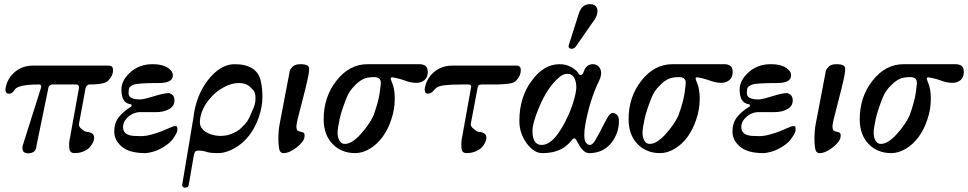

<svg xmlns="http://www.w3.org/2000/svg" viewBox="-20 -718 4613 915"><path d="M498 -405.3Q518.6 -405.3 518.6 -384.3Q518.6 -363.3 506.8 -347.2Q495.1 -331.1 485.4 -326.2Q462.9 -315.4 407.2 -315.4Q399.4 -315.4 394 -309.6Q388.7 -303.7 387.7 -297.9L356.4 -127.9V-125Q356.4 -107.4 383.8 -92.8Q389.6 -89.8 393.6 -89.8Q397.5 -89.8 403.3 -88.4Q409.2 -86.9 415 -84Q428.7 -77.1 428.7 -63.5Q428.7 -49.8 421.9 -36.6Q415 -23.4 403.3 -11.7Q375 11.7 335 11.7Q324.2 11.7 317.4 5.9Q309.6 -1 309.6 -23.4V-35.2Q309.6 -42 311.5 -49.8L356.4 -298.8V-301.8Q356.4 -315.4 341.8 -315.4H228.5Q214.8 -313.5 210.9 -300.8L154.3 -25.4Q152.3 -1 140.1 5.9Q127.9 12.7 114.3 12.7Q86.9 12.7 86.9 -12.7Q86.9 -21.5 88.9 -26.4L175.8 -300.8Q176.8 -302.7 176.8 -305.7Q176.8 -315.4 165 -315.4Q70.3 -315.4 51.8 -293Q46.9 -287.1 43.9 -282.2Q35.2 -271.5 22.5 -271.5Q5.9 -271.5 5.9 -292Q5.9 -300.8 12.2 -319.8Q18.6 -338.9 34.2 -358.4Q74.2 -405.3 136.7 -405.3Z M785.2 -274.4Q811.5 -267.6 811.5 -239.7Q811.5 -211.9 785.6 -197.8Q759.8 -183.6 723.6 -183.6H641.6Q617.2 -180.7 599.6 -168Q566.4 -143.6 566.4 -112.3Q566.4 -74.2 617.2 -70.3Q630.9 -69.3 652.8 -69.3Q674.8 -69.3 701.7 -76.7Q728.5 -84 751 -92.8Q773.4 -101.6 790 -109.4Q806.6 -117.2 814.5 -117.2Q822.3 -117.2 823.7 -114.3Q825.2 -111.3 825.2 -99.6Q825.2 -86.9 811.5 -67.4Q798.8 -45.9 779.3 -31.2Q731.4 5.9 674.8 11.7Q673.8 11.7 671.9 11.7Q596.7 11.7 560.5 -19Q524.4 -49.8 524.4 -90.8Q524.4 -131.8 545.4 -158.7Q566.4 -185.5 601.6 -208Q607.4 -209 607.4 -214.8Q607.4 -220.7 600.6 -221.7Q558.6 -227.5 558.6 -291Q558.6 -335 600.6 -373Q643.6 -412.1 706.5 -412.1Q769.5 -412.1 794.9 -381.8Q803.7 -372.1 803.7 -358.4Q803.7 -322.3 736.3 -322.3Q635.7 -322.3 617.2 -314.5Q596.7 -305.7 594.7 -295.9Q592.8 -286.1 592.8 -273.4Q592.8 -244.1 648.4 -244.1Q665 -244.1 713.4 -259.3Q761.7 -274.4 785.2 -274.4Z M1135.7 -114.3Q1149.4 -127 1158.2 -139.6Q1168.9 -156.2 1181.6 -188.5Q1197.3 -220.7 1197.3 -242.2Q1197.3 -249 1197.3 -249Q1197.3 -251 1197.3 -253.9Q1198.2 -265.6 1192.4 -280.3Q1189.5 -287.1 1173.8 -301.8Q1154.3 -322.3 1118.2 -322.3Q1083 -322.3 1045.9 -301.8Q1010.7 -283.2 986.3 -254.9Q960 -226.6 946.3 -195.3Q932.6 -164.1 932.6 -135.3Q932.6 -106.4 962.9 -87.9Q989.3 -72.3 1025.4 -70.3Q1056.6 -70.3 1075.2 -77.1Q1093.8 -83 1108.9 -92.3Q1124 -101.6 1135.7 -114.3ZM901.4 -155.3Q913.1 -260.7 970.7 -335.9Q1030.3 -412.1 1097.7 -412.1Q1207 -412.1 1223.6 -328.1Q1230.5 -298.8 1230.5 -254.9Q1230.5 -209 1213.4 -159.2Q1196.3 -109.4 1166.5 -71.3Q1136.7 -33.2 1096.2 -10.7Q1055.7 11.7 1020.5 11.7Q987.3 11.7 971.7 7.8Q960.9 4.9 951.2 2Q937.5 -1 923.8 0Q912.1 0 908.2 8.3Q904.3 16.6 902.3 30.3L878.9 166Q877 171.9 873 173.8Q869.1 175.8 859.4 175.8Q858.4 176.8 857.4 176.8Q847.7 168.9 847.7 168V166Z M1446.3 -341.8Q1439.5 -308.6 1417 -222.7Q1392.6 -132.8 1392.6 -117.2Q1392.6 -99.6 1398.4 -95.7Q1404.3 -91.8 1412.1 -90.3Q1419.9 -88.9 1425.8 -85.9Q1431.6 -84 1431.6 -71.3Q1431.6 -55.7 1420.9 -42Q1409.2 -27.3 1392.6 -14.6Q1358.4 11.7 1331.1 11.7Q1313.5 11.7 1310.1 -10.7Q1306.6 -33.2 1306.6 -53.7Q1306.6 -95.7 1312.5 -126L1361.3 -381.8Q1363.3 -388.7 1376 -401.4Q1386.7 -412.1 1412.1 -412.1Q1453.1 -412.1 1453.1 -391.1Q1453.1 -370.1 1446.3 -341.8Z M1794.9 -323.2Q1794.9 -350.6 1762.7 -350.6Q1728.5 -350.6 1708.5 -339.8Q1688.5 -329.1 1670.9 -310.5Q1644.5 -285.2 1630.9 -250Q1617.2 -214.8 1610.4 -193.4Q1605.5 -180.7 1598.6 -150.4Q1588.9 -107.4 1588.9 -85.4Q1588.9 -63.5 1597.7 -47.9Q1606.4 -32.2 1623 -32.2Q1640.6 -32.2 1659.2 -43.9Q1679.7 -57.6 1697.3 -77.1Q1739.3 -123 1759.8 -167Q1783.2 -232.4 1789.1 -273.4Q1794.9 -314.5 1794.9 -323.2ZM1978.5 -412.1Q1996.1 -412.1 2007.3 -404.3Q2018.6 -396.5 2018.6 -373.5Q2018.6 -350.6 2003.4 -336.9Q1988.3 -323.2 1963.4 -323.2Q1938.5 -323.2 1909.7 -334Q1880.9 -344.7 1849.6 -349.6Q1841.8 -349.6 1841.8 -342.8Q1841.8 -340.8 1846.7 -328.1Q1861.3 -297.9 1861.3 -247.1Q1861.3 -196.3 1844.7 -148.4Q1829.1 -100.6 1802.7 -64.9Q1776.4 -29.3 1741.7 -8.8Q1707 11.7 1672.9 11.7Q1637.7 11.7 1611.3 0Q1585 -10.7 1564.5 -32.2Q1522.5 -76.2 1522.5 -149.4Q1522.5 -255.9 1583 -333Q1644.5 -412.1 1731.4 -412.1Z M2224.6 -299.8 2225.6 -303.7Q2225.6 -315.4 2212.9 -315.4H2180.7Q2078.1 -315.4 2061.5 -300.8Q2054.7 -295.9 2049.8 -290Q2035.2 -271.5 2019.5 -271.5Q2003.9 -271.5 2003.9 -292Q2003.9 -300.8 2010.3 -319.8Q2016.6 -338.9 2032.2 -358.4Q2072.3 -405.3 2134.8 -405.3H2441.4Q2461.9 -405.3 2461.9 -384.3Q2461.9 -363.3 2450.2 -346.7Q2438.5 -330.1 2427.7 -325.2Q2412.1 -317.4 2349.6 -315.4H2274.4Q2256.8 -315.4 2255.9 -298.8L2223.6 -127.9V-126Q2223.6 -114.3 2235.4 -105.5Q2253.9 -89.8 2259.8 -89.8Q2265.6 -89.8 2272 -88.4Q2278.3 -86.9 2284.2 -84Q2297.9 -77.1 2297.9 -63.5Q2297.9 -49.8 2291 -36.6Q2284.2 -23.4 2272.5 -11.7Q2242.2 11.7 2203.1 11.7Q2191.4 11.7 2185.1 4.9Q2178.7 -2 2178.7 -25.4V-36.1Q2178.7 -42 2179.7 -49.8Z M2827.1 -665Q2827.1 -646.5 2816.4 -628.9L2727.5 -501Q2718.8 -485.4 2703.1 -485.4Q2698.2 -485.4 2693.8 -488.8Q2689.5 -492.2 2689.5 -497.1Q2689.5 -502 2693.4 -511.7L2739.3 -656.2Q2753.9 -698.2 2790.5 -698.2Q2827.1 -698.2 2827.1 -665ZM2687.5 -167Q2703.1 -200.2 2714.8 -240.2Q2726.6 -280.3 2726.6 -304.7Q2723.6 -366.2 2683.6 -366.2Q2664.1 -366.2 2647.5 -351.6Q2586.9 -302.7 2544.9 -196.3Q2517.6 -129.9 2517.6 -93.8Q2517.6 -27.3 2561.5 -27.3Q2624 -27.3 2687.5 -167ZM2835.9 -335Q2790 -241.2 2768.6 -120.1Q2764.6 -98.6 2764.6 -73.2Q2764.6 -47.9 2772.5 -38.1Q2780.3 -27.3 2792 -27.3Q2803.7 -27.3 2817.9 -51.3Q2832 -75.2 2846.2 -103.5Q2860.4 -131.8 2874 -155.8Q2887.7 -179.7 2899.4 -179.7Q2910.2 -179.7 2919.9 -170.9Q2929.7 -162.1 2929.7 -141.6Q2929.7 -88.9 2899.4 -44.9Q2859.4 11.7 2788.1 11.7Q2762.7 11.7 2741.2 -24.4Q2733.4 -37.1 2728 -47.9Q2722.7 -58.6 2716.8 -58.6Q2710.9 -58.6 2703.1 -47.9Q2695.3 -37.1 2679.7 -24.4Q2637.7 11.7 2564.5 11.7Q2525.4 11.7 2492.2 -32.2Q2455.1 -81.1 2455.1 -141.1Q2455.1 -201.2 2470.7 -249Q2486.3 -296.9 2513.7 -333Q2571.3 -412.1 2646.5 -412.1Q2693.4 -412.1 2727.5 -379.9Q2734.4 -374 2737.3 -367.2Q2740.2 -360.4 2748 -360.8Q2755.9 -361.3 2758.8 -369.1Q2761.7 -377 2765.6 -385.7Q2778.3 -412.1 2805.7 -412.1Q2823.2 -412.1 2834 -399.9Q2844.7 -387.7 2844.7 -370.1Q2844.7 -353.5 2835.9 -335Z M3248 -323.2Q3248 -350.6 3215.8 -350.6Q3181.6 -350.6 3161.6 -339.8Q3141.6 -329.1 3124 -310.5Q3097.7 -285.2 3084 -250Q3070.3 -214.8 3063.5 -193.4Q3058.6 -180.7 3051.8 -150.4Q3042 -107.4 3042 -85.4Q3042 -63.5 3050.8 -47.9Q3059.6 -32.2 3076.2 -32.2Q3093.8 -32.2 3112.3 -43.9Q3132.8 -57.6 3150.4 -77.1Q3192.4 -123 3212.9 -167Q3236.3 -232.4 3242.2 -273.4Q3248 -314.5 3248 -323.2ZM3431.6 -412.1Q3449.2 -412.1 3460.4 -404.3Q3471.7 -396.5 3471.7 -373.5Q3471.7 -350.6 3456.5 -336.9Q3441.4 -323.2 3416.5 -323.2Q3391.6 -323.2 3362.8 -334Q3334 -344.7 3302.7 -349.6Q3294.9 -349.6 3294.9 -342.8Q3294.9 -340.8 3299.8 -328.1Q3314.5 -297.9 3314.5 -247.1Q3314.5 -196.3 3297.9 -148.4Q3282.2 -100.6 3255.9 -64.9Q3229.5 -29.3 3194.8 -8.8Q3160.2 11.7 3126 11.7Q3090.8 11.7 3064.5 0Q3038.1 -10.7 3017.6 -32.2Q2975.6 -76.2 2975.6 -149.4Q2975.6 -255.9 3036.1 -333Q3097.7 -412.1 3184.6 -412.1Z M3731.4 -274.4Q3757.8 -267.6 3757.8 -239.7Q3757.8 -211.9 3731.9 -197.8Q3706.1 -183.6 3669.9 -183.6H3587.9Q3563.5 -180.7 3545.9 -168Q3512.7 -143.6 3512.7 -112.3Q3512.7 -74.2 3563.5 -70.3Q3577.1 -69.3 3599.1 -69.3Q3621.1 -69.3 3647.9 -76.7Q3674.8 -84 3697.3 -92.8Q3719.7 -101.6 3736.3 -109.4Q3752.9 -117.2 3760.7 -117.2Q3768.6 -117.2 3770 -114.3Q3771.5 -111.3 3771.5 -99.6Q3771.5 -86.9 3757.8 -67.4Q3745.1 -45.9 3725.6 -31.2Q3677.7 5.9 3621.1 11.7Q3620.1 11.7 3618.2 11.7Q3543 11.7 3506.8 -19Q3470.7 -49.8 3470.7 -90.8Q3470.7 -131.8 3491.7 -158.7Q3512.7 -185.5 3547.9 -208Q3553.7 -209 3553.7 -214.8Q3553.7 -220.7 3546.9 -221.7Q3504.9 -227.5 3504.9 -291Q3504.9 -335 3546.9 -373Q3589.8 -412.1 3652.8 -412.1Q3715.8 -412.1 3741.2 -381.8Q3750 -372.1 3750 -358.4Q3750 -322.3 3682.6 -322.3Q3582 -322.3 3563.5 -314.5Q3543 -305.7 3541 -295.9Q3539.1 -286.1 3539.1 -273.4Q3539.1 -244.1 3594.7 -244.1Q3611.3 -244.1 3659.7 -259.3Q3708 -274.4 3731.4 -274.4Z M4001 -341.8Q3994.1 -308.6 3971.7 -222.7Q3947.3 -132.8 3947.3 -117.2Q3947.3 -99.6 3953.1 -95.7Q3959 -91.8 3966.8 -90.3Q3974.6 -88.9 3980.5 -85.9Q3986.3 -84 3986.3 -71.3Q3986.3 -55.7 3975.6 -42Q3963.9 -27.3 3947.3 -14.6Q3913.1 11.7 3885.7 11.7Q3868.2 11.7 3864.7 -10.7Q3861.3 -33.2 3861.3 -53.7Q3861.3 -95.7 3867.2 -126L3916 -381.8Q3918 -388.7 3930.7 -401.4Q3941.4 -412.1 3966.8 -412.1Q4007.8 -412.1 4007.8 -391.1Q4007.8 -370.1 4001 -341.8Z M4349.6 -323.2Q4349.6 -350.6 4317.4 -350.6Q4283.2 -350.6 4263.2 -339.8Q4243.2 -329.1 4225.6 -310.5Q4199.2 -285.2 4185.5 -250Q4171.9 -214.8 4165 -193.4Q4160.2 -180.7 4153.3 -150.4Q4143.6 -107.4 4143.6 -85.4Q4143.6 -63.5 4152.3 -47.9Q4161.1 -32.2 4177.7 -32.2Q4195.3 -32.2 4213.9 -43.9Q4234.4 -57.6 4252 -77.1Q4293.9 -123 4314.5 -167Q4337.9 -232.4 4343.8 -273.4Q4349.6 -314.5 4349.6 -323.2ZM4533.2 -412.1Q4550.8 -412.1 4562 -404.3Q4573.2 -396.5 4573.2 -373.5Q4573.2 -350.6 4558.1 -336.9Q4543 -323.2 4518.1 -323.2Q4493.2 -323.2 4464.4 -334Q4435.5 -344.7 4404.3 -349.6Q4396.5 -349.6 4396.5 -342.8Q4396.5 -340.8 4401.4 -328.1Q4416 -297.9 4416 -247.1Q4416 -196.3 4399.4 -148.4Q4383.8 -100.6 4357.4 -64.9Q4331.1 -29.3 4296.4 -8.8Q4261.7 11.7 4227.5 11.7Q4192.4 11.7 4166 0Q4139.6 -10.7 4119.1 -32.2Q4077.1 -76.2 4077.1 -149.4Q4077.1 -255.9 4137.7 -333Q4199.2 -412.1 4286.1 -412.1Z"/></svg>

Font: Menaion Unicode
Style: Regular
Weight: 400
Designer: Aleksandr Andreev
Foundry: Ponomar Technologies, Inc.
Version: 2.0